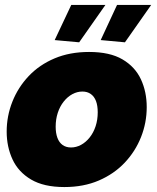

<svg xmlns="http://www.w3.org/2000/svg" viewBox="-20 -746 636 776"><path d="M240 10Q157 10 105.5 -20.5Q54 -51 30.5 -102Q7 -153 7 -214Q7 -277 30 -335Q53 -393 96 -438.5Q139 -484 200.5 -510Q262 -536 340 -536Q424 -536 475 -506Q526 -476 549.5 -425.5Q573 -375 573 -313Q573 -250 550 -192Q527 -134 484 -88.5Q441 -43 379.5 -16.5Q318 10 240 10ZM267 -150Q288 -150 307.5 -160.5Q327 -171 342.5 -190.5Q358 -210 366.5 -236Q375 -262 375 -292Q375 -319 368 -337.5Q361 -356 347 -366Q333 -376 313 -376Q292 -376 272.5 -365.5Q253 -355 237.5 -335.5Q222 -316 213.5 -290Q205 -264 205 -234Q205 -208 212 -189Q219 -170 233 -160Q247 -150 267 -150ZM300 -575 201 -584 268 -726H406ZM485 -575 387 -584 453 -726H591Z"/></svg>

Font: Raleway Thin Black
Style: Italic
Weight: 900
Italic angle: -12°
Version: Version 4.026